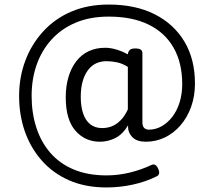

<svg xmlns="http://www.w3.org/2000/svg" viewBox="-20 -677 926 844"><path d="M269 -249Q269 -298 281 -338.5Q293 -379 315.5 -408Q338 -437 370 -452Q402 -467 442 -467Q466 -467 492.5 -459Q519 -451 542 -438L543 -445Q546 -454 552.5 -459Q559 -464 575 -464Q591 -464 598.5 -459Q606 -454 606 -443V-139Q606 -122 614 -114.5Q622 -107 634 -107Q664 -107 690.5 -122Q717 -137 737.5 -163.5Q758 -190 769.5 -227Q781 -264 781 -307Q781 -400 743.5 -466.5Q706 -533 634 -568.5Q562 -604 458 -604Q376 -604 313 -577.5Q250 -551 206.5 -503Q163 -455 141 -392Q119 -329 119 -255Q119 -181 139.5 -117Q160 -53 201 -5.5Q242 42 304 68Q366 94 448 94Q500 94 551 81.5Q602 69 646 48Q664 40 675 64Q687 89 669 98Q621 122 564 134.5Q507 147 448 147Q355 147 283.5 115.5Q212 84 163 28Q114 -28 89 -100Q64 -172 64 -255Q64 -337 91 -409.5Q118 -482 169.5 -538.5Q221 -595 293.5 -626Q366 -657 458 -657Q575 -657 659.5 -614.5Q744 -572 790.5 -494.5Q837 -417 837 -310Q837 -254 820 -207Q803 -160 773 -125.5Q743 -91 704 -72.5Q665 -54 621 -54Q582 -54 562.5 -73.5Q543 -93 543 -118Q543 -120 543 -122Q543 -124 543 -126Q519 -86 486.5 -70Q454 -54 419 -54Q354 -54 311.5 -102.5Q269 -151 269 -249ZM335 -251Q335 -209 345.5 -178Q356 -147 377 -130.5Q398 -114 429 -114Q452 -114 472 -122Q492 -130 510 -148Q528 -166 542 -196V-383Q518 -398 494.5 -403Q471 -408 448 -408Q423 -408 402.5 -398.5Q382 -389 367 -369Q352 -349 343.5 -320Q335 -291 335 -251Z"/></svg>

Font: Playwrite US Modern Light
Style: Regular
Weight: 300
Designer: Veronika Burian, José Scaglione
Foundry: TypeTogether
Version: Version 1.003